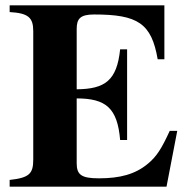

<svg xmlns="http://www.w3.org/2000/svg" viewBox="-20 -696 719 716"><path d="M641 -208H613C583 -143 565 -113 531 -85C484 -46 427 -31 349 -31C284 -31 266 -44 266 -87V-329C375 -329 418 -293 428 -174H454V-512H428C416 -396 372 -364 266 -363V-588C266 -626 279 -642 331 -642C494 -642 545 -609 568 -475H593V-676H16V-651C85 -647 104 -631 104 -580V-101C104 -49 90 -33 16 -25V0H601Z"/></svg>

Font: XITS Math
Style: Bold
Weight: 700
Designer: MicroPress Inc., with final additions and corrections provided by Coen Hoffman, Elsevier (retired)
Version: Version 1.302